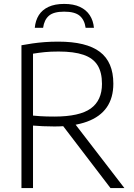

<svg xmlns="http://www.w3.org/2000/svg" viewBox="-20 -960 684 980"><path d="M89.5 0V-729Q116 -734 145.2 -738.2Q174.5 -742.5 207.2 -745Q240 -747.5 277.5 -747.5Q420.5 -747.5 489.5 -695.5Q558.5 -643.5 558.5 -533Q558.5 -460.5 524.8 -412Q491 -363.5 424 -339Q357 -314.5 257.5 -314.5Q224.5 -314.5 199.5 -315.8Q174.5 -317 148.5 -319V0ZM544 0 277 -349.5H346L615 0ZM257 -365Q386 -365 443.2 -406.2Q500.5 -447.5 500.5 -532Q500.5 -591 477.8 -627.2Q455 -663.5 406.2 -680.2Q357.5 -697 279.5 -697Q238.5 -697 208.8 -694Q179 -691 148.5 -686V-370Q169 -368 185.2 -367Q201.5 -366 218.5 -365.5Q235.5 -365 257 -365ZM157.5 -818Q161 -855.5 178.2 -882.8Q195.5 -910 227.8 -925Q260 -940 307.5 -940Q355.5 -940 388 -924.8Q420.5 -909.5 438.2 -882.2Q456 -855 459.5 -818H417Q411.5 -858.5 386.8 -879.5Q362 -900.5 307.5 -900.5Q253.5 -900.5 229.5 -879.5Q205.5 -858.5 200 -818Z"/></svg>

Font: Encode Sans Condensed Thin Light
Style: Regular
Weight: 300
Version: Version 3.002